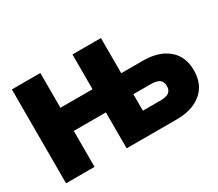

<svg xmlns="http://www.w3.org/2000/svg" viewBox="-125 -977 1418 1249"><g transform="rotate(-30 583.5 -352.5)"><path d="M58.1 0V-705.1H272V-443.8H513.2V-705.1H727.1V-440.9H888.2Q1008.3 -440.9 1077.1 -383.3Q1146 -325.7 1146 -221.2Q1146 -116.2 1077.1 -58.1Q1008.3 0 888.2 0H513.2V-270H272V0ZM727.1 -159.2H857.9Q902.8 -159.2 922.9 -174.1Q942.9 -189 942.9 -221.2Q942.9 -252.4 922.9 -267.8Q902.8 -283.2 857.9 -283.2H727.1Z"/></g></svg>

Font: Mulish ExtraBlack
Style: Regular
Weight: 1000
Designer: Vernon Adams
Foundry: Vernon Adams
Version: Version 3.603; ttfautohint (v1.8.3)